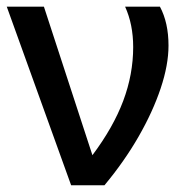

<svg xmlns="http://www.w3.org/2000/svg" viewBox="-20 -548 559 568"><path d="M478.5 -413.1Q478.5 -356 455.3 -286.6Q432.1 -217.3 389.9 -143.8Q347.7 -70.3 289.1 0H190.4L0 -528.3H109.9L253.4 -88.9Q314.9 -170.9 344.5 -249.5Q374 -328.1 374 -408.7Q374 -475.6 350.1 -528.3H453.1Q478.5 -481 478.5 -413.1Z"/></svg>

Font: Arimo Medium
Style: Regular
Weight: 500
Designer: Steve Matteson
Foundry: Monotype Imaging Inc.
Version: Version 1.33